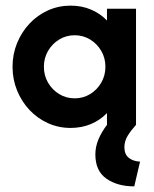

<svg xmlns="http://www.w3.org/2000/svg" viewBox="-20 -448 554 689"><path d="M461.8 220.8Q401.4 220.8 361.8 193.1Q322.2 165.3 322.2 106.2Q322.2 78.5 333.3 52.1Q344.4 25.7 363.9 0V-42.4Q340.3 -17.4 306.9 -3.1Q273.6 11.1 233.3 11.1Q190.3 11.1 152.4 -5.9Q114.6 -22.9 86.1 -53.1Q57.6 -83.3 41.3 -123.3Q25 -163.2 25 -208.3Q25 -253.5 41.3 -293.4Q57.6 -333.3 86.1 -363.5Q114.6 -393.8 152.4 -410.8Q190.3 -427.8 233.3 -427.8Q273.6 -427.8 306.9 -413.5Q340.3 -399.3 363.9 -374.3V-416.7H468.1V0Q450 20.1 438.2 39.2Q426.4 58.3 426.4 80.6Q426.4 106.2 442.7 118.8Q459 131.2 482.6 131.9ZM247.9 -95.1Q278.5 -95.1 303.5 -110.4Q328.5 -125.7 343.4 -151.4Q358.3 -177.1 358.3 -208.3Q358.3 -239.6 343.4 -265.3Q328.5 -291 303.5 -306.2Q278.5 -321.5 247.9 -321.5Q217.4 -321.5 192.4 -306.2Q167.4 -291 152.4 -265.3Q137.5 -239.6 137.5 -208.3Q137.5 -177.1 152.4 -151.4Q167.4 -125.7 192.4 -110.4Q217.4 -95.1 247.9 -95.1Z"/></svg>

Font: Afacad Flux
Style: Bold
Weight: 700
Designer: Kristian Moeller
Foundry: Dicotype
Version: Version 1.100